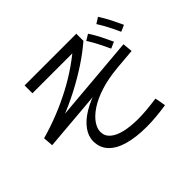

<svg xmlns="http://www.w3.org/2000/svg" viewBox="-165 -1018 1331 1331"><g transform="rotate(-45 500.0 -353.0)"><path d="M43.9 -325.9 38.4 -399.6Q125.4 -423.9 208 -456.9Q290.6 -489.8 368.4 -530.8Q446.3 -571.7 518.1 -621.5Q589.8 -671.3 654.3 -729.1L651.2 -677.3H201.7V-754.1H708.7V-684.2Q644.9 -629.4 568.9 -579.5Q492.8 -529.6 409.3 -486.1Q325.8 -442.7 239.7 -408.8Q153.6 -374.9 68.7 -352.2L65.1 -400.1Q196.7 -412.1 337 -424.2Q477.2 -436.3 617.3 -448.1Q757.3 -459.9 888.4 -471.5L895.1 -398.6Q686.6 -380.4 471.4 -362.3Q256.2 -344.2 43.9 -325.9ZM597.8 47.7Q495.2 47.7 420.2 26.6Q345.2 5.5 304.7 -37.2Q264.2 -79.8 264.2 -143.9Q264.2 -192.9 297.3 -238.6Q330.3 -284.3 392.3 -321.6Q454.3 -359 541.8 -384.7Q629.3 -410.5 737.2 -420.1L743.8 -385.4Q644.6 -376.6 569.6 -352.4Q494.7 -328.3 444.8 -294.7Q394.9 -261.1 370.1 -224.7Q345.3 -188.4 345.3 -154.8Q345.3 -113.8 376.4 -86.6Q407.6 -59.3 464 -45.9Q520.4 -32.6 595.8 -32.6Q633.7 -32.6 679.6 -36.6Q725.5 -40.7 779 -48.2L793.4 30.9Q684.9 47.7 597.8 47.7ZM806.7 -510Q785.9 -555.7 765.6 -594.8Q745.4 -633.9 722.5 -670L766.1 -696.9Q792.6 -656.7 814 -614.5Q835.4 -572.3 854.2 -530.8ZM938.5 -543.2Q918.1 -588.9 897.7 -628Q877.2 -667.1 854.3 -703.2L897.9 -730.6Q924.4 -689.9 945.8 -647.7Q967.2 -605.5 986.1 -564.1Z"/></g></svg>

Font: Murecho Thin
Style: Regular
Weight: 100
Designer: Neil Summerour
Foundry: Positype
Version: Version 1.010